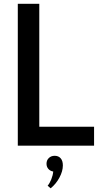

<svg xmlns="http://www.w3.org/2000/svg" viewBox="-20 -770 529 1015"><path d="M74.1 -750H187.7V-100H477.3V0H74.1ZM225.9 95.5Q225.9 77.3 238 65.5Q250 53.6 269.1 53.6Q289.1 53.6 300.7 66.8Q312.3 80 312.3 104.5Q312.3 135 294.3 168.6Q276.4 202.3 247.7 225.5L231.8 211.8Q242.7 199.1 251.1 178.2Q259.5 157.3 261.4 136.8Q245.5 134.1 235.7 123Q225.9 111.8 225.9 95.5Z"/></svg>

Font: Spartan MB SemBd
Style: Regular
Weight: 600
Designer: Matt Bailey, Mirko Velimirovic
Foundry: Matt Bailey
Version: Version 1.005